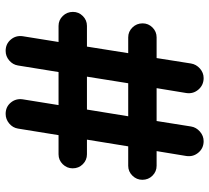

<svg xmlns="http://www.w3.org/2000/svg" viewBox="-50 -672 731 670"><g transform="rotate(90 315.0 -337.5)"><path d="M22 -227.1Q22 -247.1 36.4 -261.5Q50.8 -275.9 70.8 -275.9H143.1L166 -419.9H110.8Q90.8 -419.9 76.4 -434.6Q62 -449.2 62 -470.2Q62 -490.2 76.4 -504.6Q90.8 -519 110.8 -519H183.1L202.1 -639.2Q205.1 -657.2 219.7 -670.2Q234.4 -683.1 252.9 -683.1Q277.3 -683.1 293 -665Q308.6 -647 305.2 -623L288.1 -519H402.8L421.9 -639.2Q424.8 -657.2 439.7 -670.2Q454.6 -683.1 473.1 -683.1Q497.6 -683.1 512.9 -665Q528.3 -647 524.9 -623L507.8 -519H559.1Q579.1 -519 593.5 -504.6Q607.9 -490.2 607.9 -469.2Q607.9 -449.2 593.5 -434.6Q579.1 -419.9 559.1 -419.9H491.2L467.8 -275.9H519Q539.1 -275.9 553.5 -261.5Q567.9 -247.1 567.9 -226.1Q567.9 -206.1 553.5 -191.4Q539.1 -176.8 519 -176.8H452.1L429.2 -35.2Q426.3 -17.1 411.4 -4.6Q396.5 7.8 377.9 7.8Q353.5 7.8 338.6 -10Q323.7 -27.8 327.1 -51.8L347.2 -176.8H231.9L209 -35.2Q206.1 -17.1 191.4 -4.6Q176.8 7.8 158.2 7.8Q133.8 7.8 118.7 -10Q103.5 -27.8 106.9 -51.8L127 -176.8H70.8Q50.8 -176.8 36.4 -191.4Q22 -206.1 22 -227.1ZM248 -275.9H362.8L386.2 -419.9H271Z"/></g></svg>

Font: Jellee Roman
Style: Bold
Weight: 700
Designer: Alfredo Marco Pradil
Foundry: Alfredo Marco Pradil and JAM Design
Version: Version 1.000